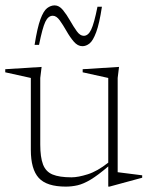

<svg xmlns="http://www.w3.org/2000/svg" viewBox="-24 -683 552 713"><path d="M125.5 -146.5Q125.5 -99 135.8 -72.2Q146 -45.5 171.2 -35Q196.5 -24.5 241.5 -24.5Q266 -24.5 301.8 -35.8Q337.5 -47 378 -79V-393.5L283 -414.5V-426L418 -434.5L413 -393.5V-43.5L504 -32V-23L382.5 10H378V-65Q340 -32.5 313 -16.2Q286 0 264.2 5Q242.5 10 220.5 10Q149.5 10 120 -22.2Q90.5 -54.5 90.5 -126.5V-393.5L-4.5 -414.5V-426L130.5 -434.5L125.5 -393.5ZM354.5 -658Q345 -595 333.2 -563.5Q321.5 -532 308.8 -521.8Q296 -511.5 282 -511.5Q264.5 -511.5 250 -528.5Q235.5 -545.5 222.8 -568Q210 -590.5 197.8 -607.5Q185.5 -624.5 172 -624.5Q155 -624.5 144.2 -601.8Q133.5 -579 121 -516.5H104.5Q114.5 -580 126 -611.2Q137.5 -642.5 151 -652.8Q164.5 -663 179 -663Q195.5 -663 209.5 -646Q223.5 -629 236.2 -606.5Q249 -584 261.2 -567Q273.5 -550 287 -550Q303.5 -550 314.5 -572.8Q325.5 -595.5 338 -658Z"/></svg>

Font: Newsreader 16pt ExtraLight
Style: Regular
Weight: 275
Designer: Hugues Gentile
Foundry: Production Type
Version: Version 1.003; ttfautohint (v1.8.3)